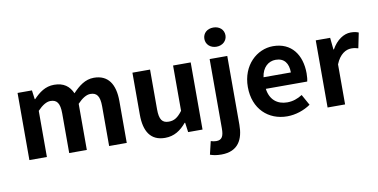

<svg xmlns="http://www.w3.org/2000/svg" viewBox="-91 -1079 3107 1577"><g transform="rotate(-10 1462.5 -290.5)"><path d="M79 0H225V-385C265 -427 301 -448 333 -448C386 -448 411 -417 411 -331V0H558V-385C598 -427 634 -448 666 -448C719 -448 744 -417 744 -331V0H891V-349C891 -490 836 -574 717 -574C644 -574 590 -530 539 -476C512 -538 465 -574 385 -574C312 -574 260 -534 213 -485H209L199 -560H79Z M1209 14C1286 14 1340 -23 1388 -80H1392L1403 0H1523V-560H1376V-182C1338 -132 1308 -112 1262 -112C1208 -112 1184 -142 1184 -229V-560H1037V-210C1037 -70 1089 14 1209 14Z M1641 229C1782 229 1828 134 1828 14V-560H1681V18C1681 81 1667 113 1619 113C1603 113 1588 110 1573 105L1547 214C1569 222 1598 229 1641 229ZM1755 -650C1805 -650 1843 -684 1843 -730C1843 -778 1805 -810 1755 -810C1704 -810 1667 -778 1667 -730C1667 -684 1704 -650 1755 -650Z M2228 14C2298 14 2369 -10 2424 -48L2374 -138C2334 -113 2294 -99 2248 -99C2165 -99 2105 -147 2093 -239H2438C2442 -252 2445 -279 2445 -306C2445 -461 2365 -574 2211 -574C2077 -574 1950 -461 1950 -279C1950 -95 2072 14 2228 14ZM2091 -336C2102 -418 2154 -460 2213 -460C2285 -460 2319 -412 2319 -336Z M2566 0H2712V-334C2744 -415 2797 -444 2841 -444C2864 -444 2880 -441 2899 -435L2925 -562C2908 -569 2890 -574 2859 -574C2801 -574 2741 -534 2700 -461H2696L2686 -560H2566Z"/></g></svg>

Font: Source Han Sans SC Bold
Style: Regular
Weight: 700
Designer: Ryoko NISHIZUKA (kana & ideographs); Paul D. Hunt (Latin, Greek & Cyrillic); Wenlong ZHANG (bopomofo); Sandoll Communica
Foundry: Adobe Systems Incorporated
Version: Version 1.001;PS 1.001;hotconv 1.0.78;makeotf.lib2.5.61930